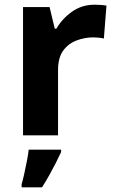

<svg xmlns="http://www.w3.org/2000/svg" viewBox="-20 -576 494 817"><path d="M383 -556Q394 -556 409 -555Q424 -554 433 -552L422 -412Q415 -414 401.5 -415.5Q388 -417 378 -417Q340 -417 305 -403.5Q270 -390 248.5 -360Q227 -330 227 -278V0H78V-546H191L213 -454H220Q244 -496 286 -526Q328 -556 383 -556ZM240 71Q230 93 217.5 117.5Q205 142 190.5 168Q176 194 159 221H72V208Q78 188 83.5 162Q89 136 94.5 109Q100 82 102 61H240Z"/></svg>

Font: Noto Sans Adlam
Style: Regular
Weight: 400
Designer: Mark Jamra, Neil Patel
Foundry: JamraPatel LLC
Version: Version 3.001